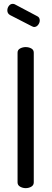

<svg xmlns="http://www.w3.org/2000/svg" viewBox="-20 -975 267 995"><path d="M113 0Q98 0 84.5 -7.5Q71 -15 71 -30V-702Q71 -717 84.5 -724Q98 -731 113 -731Q129 -731 142 -724Q155 -717 155 -702V-30Q155 -15 142 -7.5Q129 0 113 0ZM156 -835Q154 -835 151 -836.5Q148 -838 145 -839L32 -897Q18 -905 18 -921Q18 -934 26 -944.5Q34 -955 46 -955Q51 -955 56 -953L173 -891Q186 -885 186 -869Q186 -857 177.5 -846Q169 -835 156 -835Z"/></svg>

Font: Dosis Medium
Style: Regular
Weight: 500
Designer: EdgarTolentino, PabloImpallari, IginoMarini
Foundry: EdgarTolentino, PabloImpallari, IginoMarini
Version: Version 3.001; ttfautohint (v1.8.2)